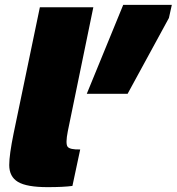

<svg xmlns="http://www.w3.org/2000/svg" viewBox="-20 -760 727 790"><path d="M687 -740 675 -686 505 -374H337L487 -740ZM18 -81Q18 -123 36 -211L144 -730H364L259 -220Q249 -169 258 -156.5Q267 -144 310 -145L278 5Q241 10 176 10Q90 10 54 -11.5Q18 -33 18 -81Z"/></svg>

Font: Nacelle Black
Style: Italic
Weight: 900
Italic angle: -12°
Designer: Sora Sagano
Foundry: Sora Sagano
Version: Version 1.000;FEAKit 1.0